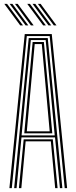

<svg xmlns="http://www.w3.org/2000/svg" viewBox="-20 -977 397 997"><path d="M28.8 0 108.5 -800H248.8L328.5 0H316L238 -789.8H119.2L41.2 0ZM78.2 0 103 -253.5H254.2L279 0H266.5L244 -243.2H113.2L90.8 0ZM53.5 0 129.2 -779.2H228L303.8 0H291.2L265.8 -263.5H91.5L66 0ZM92 -273.8H264.2L243 -500.8L217.2 -768.8H140L113.8 -500.8ZM106 -284.5 125.8 -500.8 149.5 -758.8H207.8L231.8 -500.8L251.5 -284.5ZM119.2 -295H238L219.5 -500.8L197 -748.2H160.2L137.8 -500.8ZM140.5 -845 58 -956.8H72L154.8 -845ZM85.2 -845 2.5 -956.8H16.8L99.5 -845ZM113 -845 30.2 -956.8H44.5L127 -845ZM259.5 -845 176.8 -956.8H191L273.5 -845ZM204.2 -845 121.5 -956.8H135.5L218.2 -845ZM231.8 -845 149 -956.8H163.2L246 -845Z"/></svg>

Font: Big Shoulders Inline Text Thin Light
Style: Regular
Weight: 300
Version: Version 2.002